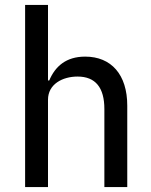

<svg xmlns="http://www.w3.org/2000/svg" viewBox="-20 -760 613 780"><path d="M82 0H175V-355C175 -418 234 -449 295 -449C368 -449 404 -404 404 -317V0H497V-331C497 -457 432 -530 326 -530C248 -530 204 -490 180 -433H175V-740H82Z"/></svg>

Font: IBM Plex Thai Text
Style: Regular
Weight: 450
Designer: Mike Abbink, Paul van der Laan, Pieter van Rosmalen, Ben Mitchell, Mark Frömberg
Foundry: Bold Monday
Version: Version 1.0